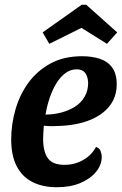

<svg xmlns="http://www.w3.org/2000/svg" viewBox="-20 -766 512 806"><path d="M218 20Q160 20 117 -1.5Q74 -23 50.5 -67.5Q27 -112 27 -181Q27 -244 45 -306.5Q63 -369 99.5 -419Q136 -469 192 -499.5Q248 -530 325 -530Q365 -530 398 -519.5Q431 -509 450.5 -483Q470 -457 470 -412Q470 -357 437.5 -318Q405 -279 348 -258.5Q291 -238 217 -237Q205 -236 190 -236.5Q175 -237 164 -238Q163 -223 162 -208.5Q161 -194 161 -183Q161 -131 180.5 -102.5Q200 -74 251 -74Q293 -74 328.5 -94Q364 -114 383 -149Q397 -145 402 -132.5Q407 -120 407 -107Q407 -74 383.5 -45Q360 -16 318 2Q276 20 218 20ZM171 -285Q205 -285 237 -293.5Q269 -302 294.5 -318Q320 -334 335 -359.5Q350 -385 350 -418Q349 -445 337.5 -460Q326 -475 302 -475Q276 -475 254.5 -459Q233 -443 216.5 -416Q200 -389 188.5 -355Q177 -321 171 -285ZM187 -582 159 -630 323 -746H342L472 -630L429 -582L322 -649Z"/></svg>

Font: Sansita Swashed Light Medium
Style: Regular
Weight: 500
Version: Version 1.003